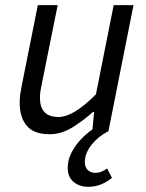

<svg xmlns="http://www.w3.org/2000/svg" viewBox="-20 -506 562 741"><path d="M320.9 214.9Q286.5 214.9 264 196.1Q241.4 177.3 241.4 141.1Q241.4 111.8 255.8 83.4Q270.2 55 292.2 31.8Q314.2 8.6 336.8 -6.3L343.1 -74.1H339.1Q299.2 -38.4 257.5 -13.2Q215.9 12 171.5 12Q110.5 12 83.3 -20.7Q56 -53.4 56 -109.2Q56 -126.8 58 -141.5Q60 -156.2 64 -176.1L126 -486.1H202.6L142.1 -186Q138.4 -167.3 136.2 -154.7Q134.1 -142.1 134.1 -129.3Q134.1 -92.5 151.6 -73.5Q169.1 -54.5 206.4 -54.5Q234.6 -54.5 270 -75.7Q305.5 -97 350.3 -142.1L418.7 -486.1H495.2L398.5 0Q359.1 20.4 333.3 52.8Q307.4 85.3 307.4 120.3Q307.4 139 318.8 150Q330.2 161 347 161Q360.6 161 370.8 156.9Q381.1 152.8 393.5 144.1L412.1 180.7Q391.9 196.7 369.7 205.8Q347.6 214.9 320.9 214.9Z"/></svg>

Font: Source Sans 3
Style: Italic
Weight: 200
Italic angle: -11°
Designer: Paul D. Hunt
Foundry: Adobe
Version: Version 3.046;hotconv 1.0.118;makeotfexe 2.5.65603